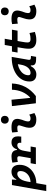

<svg xmlns="http://www.w3.org/2000/svg" viewBox="1535 -2342 1021 4153"><g transform="rotate(-90 2045.5 -265.5)"><path d="M123 224.6H-11.2L119.1 -517.6H238.8L233.4 -424.3H246.1Q265.6 -473.6 308.8 -500.5Q352.1 -527.3 410.2 -527.3Q480 -527.3 518.6 -481.7Q557.1 -436 557.1 -351.6Q557.1 -275.4 527.3 -210.4Q497.6 -145.5 443.8 -96.7Q390.1 -47.9 317.9 -20Q245.6 7.8 160.6 9.8ZM183.1 -115.7Q251.5 -117.7 305.4 -146.7Q359.4 -175.8 390.6 -224.6Q421.9 -273.4 421.9 -335Q421.9 -401.9 360.4 -401.9Q311.5 -401.9 264.4 -351.6Q217.3 -301.3 195.8 -189.9Z M571.3 0 591.3 -113.3H700.7L741.2 -345.2Q742.7 -354.5 742.7 -362.3Q742.7 -401.9 699.2 -401.9Q662.1 -401.9 619.6 -390.6L604.5 -508.8Q674.3 -527.3 739.3 -527.3Q869.1 -527.3 877.9 -409.2H892.1Q909.2 -465.8 947.3 -496.6Q985.4 -527.3 1043 -527.3Q1121.1 -527.3 1152.8 -474.1Q1172.9 -439.5 1172.9 -383.8Q1172.9 -353 1167 -316.4H1032.2Q1034.7 -330.6 1034.7 -342.3Q1034.7 -365.2 1025.9 -379.9Q1012.7 -401.9 982.9 -401.9Q941.4 -401.9 907.2 -368.7Q873 -335.4 858.9 -249.5V-251L835 -113.3H953.6L933.6 0Z M1643.6 -142.6 1677.2 -31.2Q1647.5 -14.2 1614.3 -2.2Q1581.1 9.8 1538.1 9.8Q1358.4 9.8 1358.4 -137.2Q1358.4 -145 1358.9 -153.3Q1362.3 -205.6 1379.9 -253.9Q1397.5 -302.2 1408.2 -345.2Q1411.1 -355.5 1411.1 -364.3Q1411.1 -401.9 1356.4 -401.9Q1310.1 -401.9 1267.1 -390.6L1256.8 -513.7Q1285.6 -522 1314.5 -524.7Q1343.3 -527.3 1372.1 -527.3Q1550.8 -527.3 1550.8 -402.3Q1550.8 -376.5 1543 -345.2Q1531.7 -297.4 1515.1 -258.3Q1498.5 -219.2 1495.1 -172.4Q1491.2 -115.7 1557.1 -115.7Q1581.5 -115.7 1599.9 -121.8Q1618.2 -127.9 1643.6 -142.6ZM1532.2 -587.4Q1494.6 -587.4 1471.2 -610.8Q1447.8 -634.3 1447.8 -671.9Q1447.8 -709.5 1471.2 -732.9Q1494.6 -756.3 1532.2 -756.3Q1569.8 -756.3 1593.3 -732.9Q1616.7 -709.5 1616.7 -671.9Q1616.7 -634.3 1593.3 -610.8Q1569.8 -587.4 1532.2 -587.4Z M1888.2 0 1827.1 -517.6 1964.8 -527.3 2004.9 -126H2015.6Q2172.4 -277.8 2181.2 -517.6H2316.4Q2303.7 -198.2 2043.9 0Z M2512.7 10.3Q2439.5 10.3 2399.4 -27.8Q2359.4 -65.9 2359.4 -135.3Q2359.4 -223.1 2398.4 -294.7Q2437.5 -366.2 2508.1 -417Q2578.6 -467.8 2673.3 -495.1Q2768.1 -522.5 2879.4 -522.5H2891.6L2829.6 -166.5Q2827.6 -155.8 2827.6 -147Q2827.6 -128.4 2836.4 -119.6Q2849.1 -106.9 2889.2 -106.9H2912.6L2893.1 4.9H2839.8Q2790 4.9 2762.2 -5.1Q2734.4 -15.1 2722.4 -31.7Q2710.4 -48.3 2708.5 -68.8Q2707.5 -77.6 2707.5 -86.9Q2707.5 -98.1 2709 -109.4H2690.9Q2661.1 -51.8 2615.2 -20.8Q2569.3 10.3 2512.7 10.3ZM2544.4 -115.2Q2608.4 -115.2 2657 -170.2Q2705.6 -225.1 2723.1 -325.7L2734.4 -390.6Q2665 -377.9 2610.8 -345.5Q2556.6 -313 2525.6 -265.9Q2494.6 -218.8 2494.6 -162.1Q2494.6 -115.2 2544.4 -115.2Z M3253.4 9.8Q3165.5 9.8 3116.9 -31.5Q3068.4 -72.8 3068.4 -148.4Q3068.4 -170.9 3069.6 -191.7Q3070.8 -212.4 3074.2 -238Q3077.6 -263.7 3084 -301.3L3100.6 -396H2984.9L3006.3 -517.6H3122.1L3149.4 -673.8H3283.7L3256.3 -517.6H3480L3458.5 -396H3234.9L3218.3 -301.3Q3210 -253.9 3206.8 -229.5Q3203.6 -205.1 3203.6 -177.7Q3203.6 -145 3221.2 -130.4Q3238.8 -115.7 3277.3 -115.7Q3314 -115.7 3341.8 -120.6Q3369.6 -125.5 3407.7 -137.7L3431.6 -21.5Q3393.6 -8.8 3351.1 0.5Q3308.6 9.8 3253.4 9.8Z M3987.3 -142.6 4021 -31.2Q3991.2 -14.2 3958 -2.2Q3924.8 9.8 3881.8 9.8Q3702.1 9.8 3702.1 -137.2Q3702.1 -145 3702.6 -153.3Q3706.1 -205.6 3723.6 -253.9Q3741.2 -302.2 3752 -345.2Q3754.9 -355.5 3754.9 -364.3Q3754.9 -401.9 3700.2 -401.9Q3653.8 -401.9 3610.8 -390.6L3600.6 -513.7Q3629.4 -522 3658.2 -524.7Q3687 -527.3 3715.8 -527.3Q3894.5 -527.3 3894.5 -402.3Q3894.5 -376.5 3886.7 -345.2Q3875.5 -297.4 3858.9 -258.3Q3842.3 -219.2 3838.9 -172.4Q3835 -115.7 3900.9 -115.7Q3925.3 -115.7 3943.6 -121.8Q3961.9 -127.9 3987.3 -142.6ZM3876 -587.4Q3838.4 -587.4 3814.9 -610.8Q3791.5 -634.3 3791.5 -671.9Q3791.5 -709.5 3814.9 -732.9Q3838.4 -756.3 3876 -756.3Q3913.6 -756.3 3937 -732.9Q3960.4 -709.5 3960.4 -671.9Q3960.4 -634.3 3937 -610.8Q3913.6 -587.4 3876 -587.4Z"/></g></svg>

Font: CaskaydiaCove NF
Style: Bold Italic
Weight: 700
Italic angle: -10°
Designer: Aaron Bell
Foundry: Saja Typeworks
Version: Version 2111.001; VTT 6.35;Nerd Fonts 3.2.1